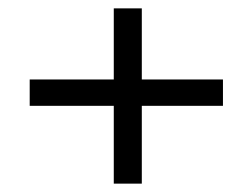

<svg xmlns="http://www.w3.org/2000/svg" viewBox="-20 -543 603 459"><path d="M252 -104V-290H51V-353H252V-523H319V-353H513V-290H319V-104Z"/></svg>

Font: Inconsolata SemiExpanded Thin
Style: Regular
Weight: 100
Width: 6
Monospace: yes
Designer: Raph Levien, Cyreal, Brenton Simpson
Foundry: Raph Levien, Cyreal, Google
Version: Version 3.100; ttfautohint (v1.8.4.7-5d5b)